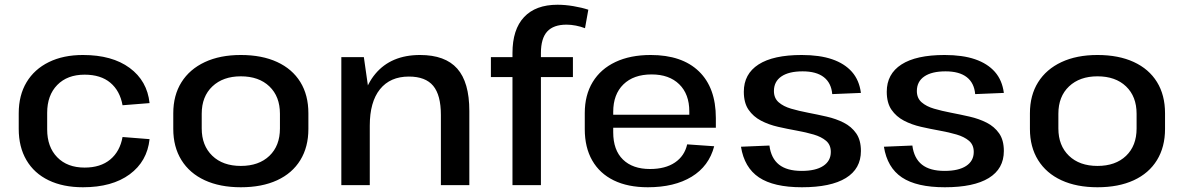

<svg xmlns="http://www.w3.org/2000/svg" viewBox="-20 -781 4994 810"><path d="M330 9Q246 9 185 -20.5Q124 -50 91.5 -105.5Q59 -161 59 -237V-303Q59 -379 92 -434Q125 -489 186 -519Q247 -549 330 -549Q453 -549 527 -494.5Q601 -440 611 -346L497 -337Q486 -398 445.5 -432Q405 -466 337 -466Q264 -466 221.5 -422.5Q179 -379 179 -305V-235Q179 -161 221.5 -117.5Q264 -74 337 -74Q404 -74 445 -108Q486 -142 497 -203L611 -194Q601 -100 527 -45.5Q453 9 330 9Z M996 9Q908 9 844 -20.5Q780 -50 745.5 -105.5Q711 -161 711 -237V-303Q711 -379 745.5 -434Q780 -489 844 -519Q908 -549 996 -549Q1085 -549 1149 -519.5Q1213 -490 1247 -435Q1281 -380 1281 -303V-237Q1281 -161 1247 -105.5Q1213 -50 1149 -20.5Q1085 9 996 9ZM996 -81Q1072 -81 1116.5 -123.5Q1161 -166 1161 -239V-301Q1161 -374 1116.5 -416.5Q1072 -459 996 -459Q921 -459 876 -416.5Q831 -374 831 -301V-239Q831 -167 875.5 -124Q920 -81 996 -81Z M1840 -296Q1840 -380 1807.5 -419Q1775 -458 1705 -458Q1626 -458 1583 -404.5Q1540 -351 1540 -251L1497 -181V-241Q1497 -390 1563.5 -469.5Q1630 -549 1752 -549Q1858 -549 1909 -491.5Q1960 -434 1960 -313V0H1840ZM1420 -540H1515L1540 -365V0H1420Z M2142 -557Q2142 -657 2191 -709Q2240 -761 2332 -761Q2364 -761 2399.5 -755Q2435 -749 2462 -740L2448 -662Q2430 -669 2409.5 -673Q2389 -677 2370 -677Q2315 -677 2288.5 -648Q2262 -619 2262 -557V0H2142ZM2051 -540H2397V-456H2051Z M2713 9Q2629 9 2569.5 -20Q2510 -49 2478.5 -104Q2447 -159 2447 -236V-304Q2447 -380 2480.5 -435Q2514 -490 2576.5 -519.5Q2639 -549 2725 -549Q2857 -549 2928.5 -480Q3000 -411 3000 -283V-242H2544V-297H2906L2888 -276V-311Q2888 -384 2845.5 -425.5Q2803 -467 2729 -467Q2653 -467 2610 -425Q2567 -383 2567 -309V-223Q2567 -148 2608 -108Q2649 -68 2722 -68Q2787 -68 2827.5 -95.5Q2868 -123 2879 -172L2993 -164Q2971 -80 2898 -35.5Q2825 9 2713 9Z M3363 9Q3244 9 3182 -32.5Q3120 -74 3106 -162L3226 -167Q3233 -113 3266.5 -86.5Q3300 -60 3362 -60Q3421 -60 3453 -81Q3485 -102 3485 -140Q3485 -170 3465 -187Q3445 -204 3412.5 -213.5Q3380 -223 3341 -230Q3302 -237 3262.5 -246Q3223 -255 3190.5 -272Q3158 -289 3138 -318Q3118 -347 3118 -394Q3118 -469 3180 -509Q3242 -549 3362 -549Q3438 -549 3490.5 -531Q3543 -513 3574 -478Q3605 -443 3612 -389L3491 -384Q3487 -431 3455.5 -455.5Q3424 -480 3366 -480Q3308 -480 3276.5 -458.5Q3245 -437 3245 -397Q3245 -367 3265 -349.5Q3285 -332 3317.5 -322.5Q3350 -313 3389 -305.5Q3428 -298 3467.5 -289Q3507 -280 3539.5 -263.5Q3572 -247 3592 -218.5Q3612 -190 3612 -144Q3612 -69 3548.5 -30Q3485 9 3363 9Z M3966 9Q3847 9 3785 -32.5Q3723 -74 3709 -162L3829 -167Q3836 -113 3869.5 -86.5Q3903 -60 3965 -60Q4024 -60 4056 -81Q4088 -102 4088 -140Q4088 -170 4068 -187Q4048 -204 4015.5 -213.5Q3983 -223 3944 -230Q3905 -237 3865.5 -246Q3826 -255 3793.5 -272Q3761 -289 3741 -318Q3721 -347 3721 -394Q3721 -469 3783 -509Q3845 -549 3965 -549Q4041 -549 4093.5 -531Q4146 -513 4177 -478Q4208 -443 4215 -389L4094 -384Q4090 -431 4058.5 -455.5Q4027 -480 3969 -480Q3911 -480 3879.5 -458.5Q3848 -437 3848 -397Q3848 -367 3868 -349.5Q3888 -332 3920.5 -322.5Q3953 -313 3992 -305.5Q4031 -298 4070.5 -289Q4110 -280 4142.5 -263.5Q4175 -247 4195 -218.5Q4215 -190 4215 -144Q4215 -69 4151.5 -30Q4088 9 3966 9Z M4610 9Q4522 9 4458 -20.5Q4394 -50 4359.5 -105.5Q4325 -161 4325 -237V-303Q4325 -379 4359.5 -434Q4394 -489 4458 -519Q4522 -549 4610 -549Q4699 -549 4763 -519.5Q4827 -490 4861 -435Q4895 -380 4895 -303V-237Q4895 -161 4861 -105.5Q4827 -50 4763 -20.5Q4699 9 4610 9ZM4610 -81Q4686 -81 4730.5 -123.5Q4775 -166 4775 -239V-301Q4775 -374 4730.5 -416.5Q4686 -459 4610 -459Q4535 -459 4490 -416.5Q4445 -374 4445 -301V-239Q4445 -167 4489.5 -124Q4534 -81 4610 -81Z"/></svg>

Font: Pathway Extreme 72pt SemiBold
Style: Regular
Weight: 600
Designer: Eduardo Rodriguez Tunni
Foundry: Eduardo Rodriguez Tunni
Version: Version 1.001;gftools[0.9.26]